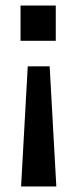

<svg xmlns="http://www.w3.org/2000/svg" viewBox="-20 -471 278 692"><path d="M56 201 80 -232H159L183 201ZM54 -451H181V-324H54Z"/></svg>

Font: Zilla Slab SemiBold
Style: Regular
Weight: 600
Designer: Typotheque.com
Foundry: Typotheque type foundry
Version: Version 1.1; 2017